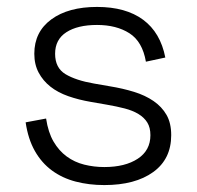

<svg xmlns="http://www.w3.org/2000/svg" viewBox="-20 -520 568 554"><path d="M281 14Q237 14 198.5 4Q160 -6 130 -28Q100 -50 80.5 -84.5Q61 -119 54 -167L113 -178Q119 -138 134.5 -111.5Q150 -85 172.5 -68.5Q195 -52 223 -45Q251 -38 281 -38Q341 -38 377.5 -62Q414 -86 414 -130Q414 -152 405 -166.5Q396 -181 379.5 -191Q363 -201 340 -207Q317 -213 288 -218L242 -226Q207 -232 177 -242.5Q147 -253 125.5 -270Q104 -287 91.5 -310.5Q79 -334 79 -365Q79 -428 128 -464Q177 -500 260 -500Q343 -500 393 -463Q443 -426 457 -354L401 -342Q391 -400 353.5 -424Q316 -448 260 -448Q204 -448 171.5 -427Q139 -406 139 -365Q139 -324 169 -306Q199 -288 251 -279L297 -271Q334 -265 366.5 -255Q399 -245 423 -228.5Q447 -212 460.5 -188.5Q474 -165 474 -130Q474 -61 422 -23.5Q370 14 281 14Z"/></svg>

Font: Space Grotesk Light
Style: Regular
Weight: 300
Designer: Florian Karsten
Foundry: Florian Karsten
Version: Version 2.000